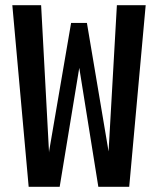

<svg xmlns="http://www.w3.org/2000/svg" viewBox="-20 -720 610 740"><path d="M90.5 0 27.5 -700H138.5L169 -132L169.5 -138.5L254 -631.5H315L398 -139L398.5 -136.5L430.5 -700H541.5L478 0H359L285.5 -458.5L210 0Z"/></svg>

Font: League Mono Narrow Medium
Style: Regular
Weight: 500
Width: 3
Designer: Tyler Finck
Foundry: The League of Moveable Type / Tyler Finck
Version: Version 2.210